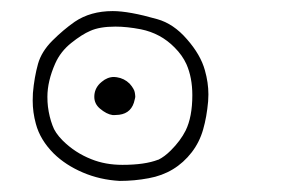

<svg xmlns="http://www.w3.org/2000/svg" viewBox="-20 -175 540 350"><path d="M359.9 -2.9Q359.9 -24.4 353.5 -46.9Q345.7 -75.2 320.8 -103.5Q296.4 -131.8 266.6 -140.1Q215.3 -154.8 185.5 -154.8Q145 -154.8 116.2 -135.3Q95.2 -120.6 75.4 -100.8Q55.7 -81.1 49.3 -58.6Q42.5 -34.2 40 -5.4Q39.6 1.5 39.6 8.3Q39.6 29.8 45.4 50.8Q53.2 80.1 78.1 105Q99.6 126 130.9 139.4Q162.1 152.8 198.2 154.8Q225.1 154.8 251 149.9Q299.8 141.1 329.6 102.5Q343.8 84 350.3 61Q356.9 38.1 359.4 9.8Q359.9 3.4 359.9 -2.9ZM268.1 116.2Q244.1 125.5 203.1 125.5Q171.9 125.5 146.5 115.2Q116.7 103.5 94.2 81.1Q80.1 66.9 75.7 53.7Q69.8 38.1 67.4 19.5Q66.4 11.2 66.4 1.5Q66.4 -26.9 80.6 -59.1Q90.3 -81.1 109.9 -96.7Q129.4 -112.3 144.5 -118.7Q161.6 -126.5 190.4 -126.5Q211.4 -126.5 236.8 -121.6Q272.9 -114.3 298.3 -88.4Q312.5 -74.2 319.8 -58.1Q330.6 -33.7 330.6 -1.5Q330.6 38.1 318.4 63Q309.1 81.5 291.5 99.1Q279.8 110.8 268.6 116.2ZM185.1 34.7Q187 34.7 189.9 34.7Q192.9 34.7 197.3 34.2Q220.7 31.2 225.6 6.3Q226.6 2.9 226.6 1Q226.6 -1 226.3 -2.4Q226.1 -3.9 225.8 -5.9Q225.6 -7.8 224.9 -9.5Q224.1 -11.2 223.1 -13.2Q220.7 -17.6 216.3 -22.5Q206.5 -32.2 192.9 -34.2Q190.4 -34.7 188 -34.7Q175.8 -34.7 165.5 -25.9L162.1 -22.9Q151.9 -12.7 151.9 1.5Q151.9 14.2 162.1 22.9Q174.3 33.2 185.1 34.7Z"/></svg>

Font: Bakudai
Style: Light
Weight: 300
Version: Version 1.48